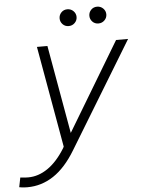

<svg xmlns="http://www.w3.org/2000/svg" viewBox="-128 -760 754 1003"><g transform="rotate(-5 249.0 -258.0)"><path d="M419 -624Q400 -624 387.5 -637Q375 -650 375 -668Q375 -686 387.5 -699Q400 -712 419 -712Q438 -712 451 -699Q464 -686 464 -668Q464 -650 451 -637Q438 -624 419 -624ZM263 -624Q244 -624 231.5 -637Q219 -650 219 -668Q219 -686 231.5 -699Q244 -712 263 -712Q282 -712 295 -699Q308 -686 308 -668Q308 -650 295 -637Q282 -624 263 -624ZM-25 196Q-44 196 -56 194Q-68 192 -68 192L-58 142Q-58 142 -44.5 143.5Q-31 145 -16 145Q37 145 86.5 111Q136 77 178 9L182 1L88 -530H143L225 -67L503 -530H566L229 24Q176 112 112.5 154Q49 196 -25 196Z"/></g></svg>

Font: Be Vietnam Pro ExtraLight
Style: Italic
Weight: 200
Italic angle: -12°
Designer: Lam Bao, Tony Le, Vietanh Nguyen
Foundry: Yellow Type Foundry
Version: Version 1.002; ttfautohint (v1.8.3)